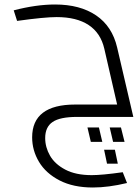

<svg xmlns="http://www.w3.org/2000/svg" viewBox="-20 -520 615 854"><path d="M526 246 545 294Q462 314 393 314Q306 314 245 282.5Q184 251 153.5 200Q123 149 123 91Q123 18 171 -18.5Q219 -55 314 -55H501L444 -303Q428 -373 374.5 -408.5Q321 -444 232 -444Q178 -444 56 -427L41 -474Q141 -500 225 -500Q336 -500 407.5 -451.5Q479 -403 501 -309L573 0H323Q247 0 214 22.5Q181 45 181 94Q181 135 202.5 172.5Q224 210 270.5 234.5Q317 259 388 259Q434 259 526 246ZM369 47H420L435 111H384ZM534 111H483L468 47H518ZM443 146H491L504 208H456Z"/></svg>

Font: Cairo Light
Style: Italic
Weight: 300
Italic angle: -13°
Designer: Mohamed Gaber, Accademia di Belle Arti di Urbino and others
Foundry: Kief Type Foundry, Accademia di Belle Arti di Urbino and others
Version: Version 3.011